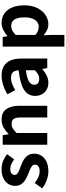

<svg xmlns="http://www.w3.org/2000/svg" viewBox="772 -1386 828 2411"><g transform="rotate(-90 1185.5 -180.0)"><path d="M239.1 13.8Q183.3 13.8 125.7 -8.1Q68.1 -30 26.1 -64.5L92.8 -157.4Q130.4 -128.6 166.9 -112.2Q203.4 -95.7 242.7 -95.7Q284.5 -95.7 304.4 -112.3Q324.2 -128.9 324.2 -155.2Q324.2 -176.1 307.3 -190.6Q290.5 -205 263.5 -216.5Q236.5 -228 207 -239Q171.7 -253.2 137.2 -273.3Q102.7 -293.4 80.1 -324.9Q57.4 -356.4 57.4 -403Q57.4 -453.3 83 -491.7Q108.7 -530.1 155.4 -551.8Q202.2 -573.5 265.5 -573.5Q326.6 -573.5 374.2 -552.7Q421.8 -531.8 456 -504.7L389.8 -416.1Q359.9 -437.7 330.3 -450.9Q300.6 -464.1 269.8 -464.1Q231.3 -464.1 213.2 -449Q195 -433.9 195 -409.7Q195 -389.6 210.2 -376.5Q225.4 -363.4 251.1 -353.4Q276.9 -343.4 306.3 -332.2Q334.4 -321.8 361.9 -308.5Q389.4 -295.2 412.1 -275.9Q434.7 -256.5 448.3 -229.5Q461.8 -202.4 461.8 -163.4Q461.8 -114.3 436.4 -73.8Q410.9 -33.2 361.6 -9.7Q312.3 13.8 239.1 13.8Z M574.3 0V-559.8H694L705.4 -485.9H708.2Q744.5 -522.2 788.7 -547.9Q832.9 -573.5 890.2 -573.5Q980.6 -573.5 1021.9 -514.3Q1063.2 -455 1063.2 -349.1V0H916.5V-330.9Q916.5 -396 897.5 -421.9Q878.5 -447.7 837.1 -447.7Q802.9 -447.7 777.6 -431.9Q752.3 -416 721 -385.1V0Z M1352.4 13.8Q1302.9 13.8 1265.6 -7.9Q1228.4 -29.5 1207.8 -67.2Q1187.2 -105 1187.2 -152.6Q1187.2 -242.2 1263.9 -291.6Q1340.7 -341 1509.3 -359.4Q1508.2 -386.8 1499.1 -408.6Q1490 -430.4 1469.4 -442.9Q1448.8 -455.5 1414.1 -455.5Q1375.3 -455.5 1337.3 -440.5Q1299.3 -425.6 1260 -402.4L1207.7 -500.1Q1241.1 -520.7 1278.2 -537.1Q1315.3 -553.4 1356.3 -563.5Q1397.3 -573.5 1441.1 -573.5Q1512.4 -573.5 1560 -545.7Q1607.6 -517.8 1631.9 -463Q1656.1 -408.3 1656.1 -327V0H1536.4L1525.9 -59.9H1521.4Q1485.3 -28.4 1443 -7.3Q1400.8 13.8 1352.4 13.8ZM1400.7 -101.1Q1432.1 -101.1 1457.6 -115.4Q1483.1 -129.7 1509.3 -155.8V-268.4Q1441.4 -260.3 1401.2 -245.2Q1361 -230.1 1344.1 -209.7Q1327.1 -189.3 1327.1 -163.8Q1327.1 -130.8 1347.7 -116Q1368.3 -101.1 1400.7 -101.1Z M1806.3 214.9V-559.8H1926L1937.4 -501.9H1940.2Q1975.3 -532.1 2017.5 -552.8Q2059.7 -573.5 2104.8 -573.5Q2173.7 -573.5 2223 -538.1Q2272.4 -502.6 2298.5 -439.1Q2324.6 -375.6 2324.6 -288.9Q2324.6 -192.9 2290.6 -125Q2256.5 -57.1 2202.3 -21.7Q2148.2 13.8 2086.7 13.8Q2050.5 13.8 2015.4 -2.2Q1980.2 -18.1 1948.3 -46.8L1953 44.4V214.9ZM2054.6 -107.4Q2088 -107.4 2115.1 -126.9Q2142.2 -146.4 2157.9 -186.2Q2173.5 -226.1 2173.5 -286.6Q2173.5 -340.3 2161.9 -377.5Q2150.2 -414.6 2126.1 -433.9Q2102.1 -453.2 2062.8 -453.2Q2034.5 -453.2 2008.2 -439Q1982 -424.9 1953 -395.7V-148.7Q1979.7 -125.3 2006 -116.3Q2032.2 -107.4 2054.6 -107.4Z"/></g></svg>

Font: Noto Sans HK Thin
Style: Regular
Weight: 100
Designer: Ryoko NISHIZUKA 西塚涼子 (kana, bopomofo & ideographs); Paul D. Hunt (Latin, Greek & Cyrillic); Sandoll Communications 산돌커뮤니
Foundry: Adobe
Version: Version 2.004-H2;hotconv 1.0.118;makeotfexe 2.5.65603